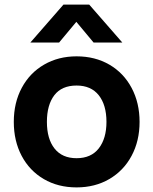

<svg xmlns="http://www.w3.org/2000/svg" viewBox="-20 -800 667 835"><path d="M237 -615H112L256 -780H368L512 -615H387L312 -705ZM40 -270Q40 -353.5 74.8 -418.2Q109.5 -483 171.8 -519Q234 -555 313 -555Q393.5 -555 455.8 -518.8Q518 -482.5 552.5 -417.5Q587 -352.5 587 -270Q587 -187 552.2 -122.2Q517.5 -57.5 455.2 -21.2Q393 15 313 15Q232.5 15 170.5 -21.2Q108.5 -57.5 74.2 -122.2Q40 -187 40 -270ZM443 -270Q443 -343.5 409.5 -385.8Q376 -428 313 -428Q248.5 -428 216.2 -385.8Q184 -343.5 184 -270Q184 -196 217.2 -154Q250.5 -112 313 -112Q376.5 -112 409.8 -155Q443 -198 443 -270Z"/></svg>

Font: Hauora ExtraBold
Style: Regular
Weight: 800
Designer: Wayne Shih
Foundry: WCYS
Version: Version 1.001